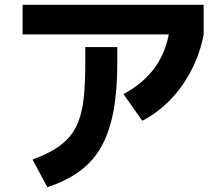

<svg xmlns="http://www.w3.org/2000/svg" viewBox="-20 -761 920 793"><path d="M114.4 -102.2Q166.7 -121.1 204.4 -143.9Q242.2 -166.7 267.2 -196.1Q292.2 -225.6 306.7 -266.7Q321.1 -307.8 326.7 -364.4Q332.2 -421.1 332.2 -498.9V-566.7H464.4V-498.9Q464.4 -384.4 448.3 -300Q432.2 -215.6 398.3 -155Q364.4 -94.4 308.9 -53.9Q253.3 -13.3 175.6 12.2ZM73.3 -618.9V-741.1H821.1V-618.9ZM490 -372.2Q575.6 -418.9 622.2 -485.6Q668.9 -552.2 681.1 -642.2L821.1 -618.9Q806.7 -541.1 771.1 -472.2Q735.6 -403.3 683.9 -349.4Q632.2 -295.6 567.8 -262.2Z"/></svg>

Font: Paperlogy 7 Bold
Style: Regular
Weight: 700
Designer: redesigned by Lee Juim, glyphs from Gmarket Sans & Montserrat
Foundry: PT&
Version: Version 1.001